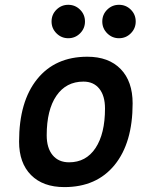

<svg xmlns="http://www.w3.org/2000/svg" viewBox="-20 -761 626 791"><path d="M245.1 9.8Q157.2 9.8 107.9 -39.8Q58.6 -89.4 58.6 -177.7Q58.6 -342.8 133.1 -435.1Q207.5 -527.3 339.8 -527.3Q427.7 -527.3 477.1 -476.6Q526.4 -425.8 526.4 -335Q526.4 -172.4 452.1 -81.3Q377.9 9.8 245.1 9.8ZM264.6 -92.3Q334.5 -92.3 373.5 -151.1Q412.6 -210 412.6 -314Q412.6 -366.2 389.2 -395.5Q365.7 -424.8 323.7 -424.8Q252.4 -424.8 212.4 -366.5Q172.4 -308.1 172.4 -203.6Q172.4 -151.4 196.8 -121.8Q221.2 -92.3 264.6 -92.3ZM470.2 -603.5Q441.9 -603.5 421.6 -623.8Q401.4 -644 401.4 -672.4Q401.4 -701.2 421.6 -721.2Q441.9 -741.2 470.2 -741.2Q499 -741.2 519 -721.2Q539.1 -701.2 539.1 -672.4Q539.1 -644 519 -623.8Q499 -603.5 470.2 -603.5ZM261.2 -603.5Q232.9 -603.5 212.6 -623.8Q192.4 -644 192.4 -672.4Q192.4 -701.2 212.6 -721.2Q232.9 -741.2 261.2 -741.2Q289.6 -741.2 309.8 -721.2Q330.1 -701.2 330.1 -672.4Q330.1 -644 310.1 -623.8Q290 -603.5 261.2 -603.5Z"/></svg>

Font: Cascadia Mono Medium
Style: Italic
Weight: 500
Italic angle: -10°
Monospace: yes
Designer: Aaron Bell
Foundry: Saja Typeworks
Version: Version 2407.024